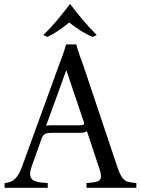

<svg xmlns="http://www.w3.org/2000/svg" viewBox="-20 -901 675 921"><path d="M543 -100Q555 -65 566 -49.5Q577 -34 592.5 -29.5Q608 -25 634 -23V0H395V-23Q429 -25 445.5 -30Q462 -35 464 -51Q466 -67 454 -100L397 -272Q392 -267 382 -265.5Q372 -264 361 -264H230Q208 -264 197 -259Q186 -254 178 -232L131 -100Q118 -62 131.5 -43.5Q145 -25 209 -23V0H2V-23Q34 -25 52.5 -43.5Q71 -62 85 -100L262 -586Q272 -612 281 -637Q290 -662 297 -688H346Q353 -662 361.5 -637Q370 -612 380 -586ZM363 -300Q376 -300 381 -303.5Q386 -307 381 -319L299 -562H297L201 -297Q206 -299 213 -299.5Q220 -300 229 -300ZM425 -724Q397 -735 368 -753Q339 -771 312 -793Q285 -771 258.5 -753Q232 -735 207 -724L188 -733Q222 -766 253.5 -803.5Q285 -841 315 -881H317Q347 -841 379 -803.5Q411 -766 444 -733Z"/></svg>

Font: Bona Nova
Style: Regular
Weight: 400
Designer: Mateusz Machalski
Foundry: Capitalics
Version: Version 4.001; ttfautohint (v1.8.3)